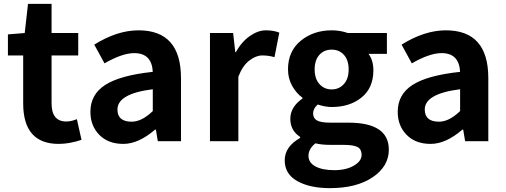

<svg xmlns="http://www.w3.org/2000/svg" viewBox="-20 -731 2619 994"><path d="M284 14Q100 14 100 -196V-444H21V-553L108 -560L125 -711H247V-560H385V-444H247V-196Q247 -102 323 -102Q348 -102 378 -114L402 -7Q339 14 284 14Z M783 -60Q697 14 618.5 14Q540 14 494 -33Q448 -80 448 -152Q448 -242 525 -291.5Q602 -341 771 -359Q766 -456 675 -456Q613 -456 521 -403L468 -500Q587 -574 697 -574Q917 -574 917 -327V0H797L787 -60ZM662 -101Q714 -101 771 -156V-269Q588 -246 588 -164Q588 -101 662 -101Z M1067 0V-560H1187L1198 -461H1201Q1231 -515 1273.5 -544.5Q1316 -574 1356.5 -574Q1397 -574 1426 -562L1401 -435Q1371 -444 1338 -444Q1305 -444 1270.5 -417.5Q1236 -391 1214 -334V0Z M1688 243Q1584 243 1519 206.5Q1454 170 1454 99Q1454 28 1534 -17V-22Q1483 -55 1483 -116Q1483 -177 1546 -221V-225Q1514 -248 1492.5 -286.5Q1471 -325 1471 -372Q1471 -466 1537 -520Q1603 -574 1697 -574Q1741 -574 1781 -560H1983V-452H1888Q1913 -418 1913 -367Q1913 -276 1852 -226.5Q1791 -177 1697 -177Q1664 -177 1625 -190Q1601 -169 1601 -144Q1601 -119 1621 -107.5Q1641 -96 1689 -96H1784Q1993 -96 1993 44Q1993 130 1909.5 186.5Q1826 243 1688 243ZM1634 -295.5Q1659 -268 1697 -268Q1735 -268 1760 -295.5Q1785 -323 1785 -371.5Q1785 -420 1760.5 -447Q1736 -474 1697 -474Q1658 -474 1633.5 -447Q1609 -420 1609 -371.5Q1609 -323 1634 -295.5ZM1759 19H1691Q1645 19 1613 11Q1577 40 1577 75.5Q1577 111 1613 130.5Q1649 150 1710.5 150Q1772 150 1812 126.5Q1852 103 1852 71.5Q1852 40 1829.5 29.5Q1807 19 1759 19Z M2374 -60Q2288 14 2209.5 14Q2131 14 2085 -33Q2039 -80 2039 -152Q2039 -242 2116 -291.5Q2193 -341 2362 -359Q2357 -456 2266 -456Q2204 -456 2112 -403L2059 -500Q2178 -574 2288 -574Q2508 -574 2508 -327V0H2388L2378 -60ZM2253 -101Q2305 -101 2362 -156V-269Q2179 -246 2179 -164Q2179 -101 2253 -101Z"/></svg>

Font: Swei Fan Sans CJK TC
Style: Bold
Weight: 700
Version: Version 2.130